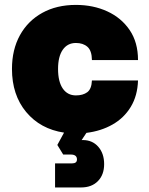

<svg xmlns="http://www.w3.org/2000/svg" viewBox="-20 -540 624 802"><path d="M30 -252Q30 -332.5 63.2 -392.8Q96.5 -453 156.5 -486.2Q216.5 -519.5 297 -519.5Q369.5 -519.5 428.2 -492.5Q487 -465.5 521.8 -414.2Q556.5 -363 556.5 -289H364Q363.5 -328.5 345.2 -344.5Q327 -360.5 297 -360.5Q262 -360.5 242.2 -332.2Q222.5 -304 222.5 -252Q222.5 -199 242.2 -170.2Q262 -141.5 297 -141.5Q326.5 -141.5 344.5 -154.8Q362.5 -168 364 -204H556.5Q554.5 -140 526.2 -93.5Q498 -47 450 -19.8Q402 7.5 341 15L321 45H326Q366 45 390.5 73Q415 101 415 145.5Q415 190 389 216.5Q363 243 318.5 243H210V142.5H281Q301.5 142.5 301.5 126Q301.5 105.5 275.5 105.5H244L219.5 65.5L247.5 14Q148.5 -1 89.2 -72.2Q30 -143.5 30 -252Z"/></svg>

Font: Overused Grotesk Black
Style: Regular
Weight: 900
Version: Version 0.004